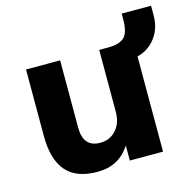

<svg xmlns="http://www.w3.org/2000/svg" viewBox="-95 -713 832 821"><g transform="rotate(-15 321.5 -302.5)"><path d="M239 11Q145 11 100.5 -41Q56 -93 56 -197V-491H207V-193Q207 -106 282 -106Q325 -106 352.5 -136.5Q380 -167 380 -217V-491H531V0H384V-67Q335 11 239 11ZM511 -418 422 -473V-491Q468 -491 490.5 -511Q513 -531 513 -592V-616H643V-574Q643 -511 606.5 -468Q570 -425 511 -418Z"/></g></svg>

Font: Nunito Sans ExtraBold
Style: Regular
Weight: 800
Designer: Vernon Adams
Foundry: Vernon Adams
Version: Version 3.101; ttfautohint (v1.8.4.7-5d5b);gftools[0.9.27]